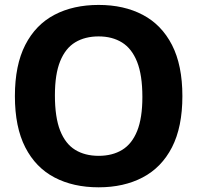

<svg xmlns="http://www.w3.org/2000/svg" viewBox="-20 -770 821 799"><path d="M390.5 9.5Q285 9.5 206.8 -31.5Q128.5 -72.5 85.2 -156.8Q42 -241 42 -370Q42 -499 85.2 -583.2Q128.5 -667.5 206.8 -708.5Q285 -749.5 390.5 -749.5Q496 -749.5 574.2 -708.2Q652.5 -667 695.8 -582.8Q739 -498.5 739 -370Q739 -241.5 695.8 -157.2Q652.5 -73 574 -31.8Q495.5 9.5 390.5 9.5ZM390.5 -121.5Q447.5 -121.5 488.2 -146.2Q529 -171 550.8 -225Q572.5 -279 572.5 -366.5Q572.5 -457.5 550.5 -512.8Q528.5 -568 487.8 -593.2Q447 -618.5 390.5 -618.5Q334 -618.5 293.2 -594Q252.5 -569.5 230.5 -515.5Q208.5 -461.5 208.5 -373.5Q208.5 -282 230.2 -226.8Q252 -171.5 292.8 -146.5Q333.5 -121.5 390.5 -121.5Z"/></svg>

Font: Encode Sans SC
Style: Bold
Weight: 700
Version: Version 3.002